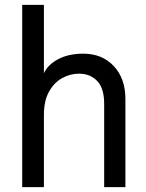

<svg xmlns="http://www.w3.org/2000/svg" viewBox="-20 -762 599 787"><path d="M494 5H407V-336Q407 -401 378 -430.5Q349 -460 304 -460Q268 -460 235 -442Q202 -424 181 -386.5Q160 -349 160 -291V5H71V-742H160V-462Q177 -498 219.5 -520Q262 -542 321 -542Q399 -542 446.5 -491Q494 -440 494 -357Z"/></svg>

Font: LXGW 975 Gothic SC
Style: Regular
Weight: 400
Version: Version 2.01;February 25, 2021